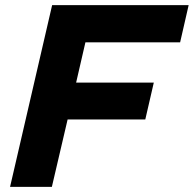

<svg xmlns="http://www.w3.org/2000/svg" viewBox="-20 -724 751 744"><path d="M678 -560H311L275 -404H576L543 -261H242L181 0H19L182 -704H711Z"/></svg>

Font: Prodigy Sans
Style: Bold Italic
Weight: 700
Italic angle: -13°
Designer: Wei Huang
Foundry: Wei Huang
Version: Version 1.003; ttfautohint (v1.8.3)